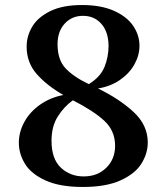

<svg xmlns="http://www.w3.org/2000/svg" viewBox="-20 -730 657 764"><path d="M568 -163Q568 -119 542.5 -78.5Q517 -38 459 -12Q401 14 310 14Q218 14 161 -12Q104 -38 79.5 -78Q55 -118 55 -162Q55 -205 77 -245Q99 -285 139.5 -313.5Q180 -342 232 -352Q166 -390 126 -435.5Q86 -481 86 -545Q86 -586 108 -623.5Q130 -661 179.5 -685.5Q229 -710 306 -710Q382 -710 433.5 -687Q485 -664 510 -627Q535 -590 535 -548Q535 -510 515 -474Q495 -438 457.5 -412Q420 -386 370 -378Q456 -336 512 -284Q568 -232 568 -163ZM209 -554Q209 -492 241 -458Q273 -424 332 -396Q332 -396 332.5 -396Q333 -396 333 -395Q379 -423 395.5 -463Q412 -503 412 -549Q411 -604 383 -635.5Q355 -667 310 -667Q266 -667 237.5 -636Q209 -605 209 -554ZM438 -150Q438 -209 396 -248.5Q354 -288 270 -331Q235 -306 210 -266.5Q185 -227 185 -170Q185 -98 222 -63Q259 -28 313 -28Q368 -28 403 -62.5Q438 -97 438 -150Z"/></svg>

Font: Arima Madurai ExtraBold
Style: Regular
Weight: 800
Designer: Joana Correia and Natanael Gama
Foundry: NDISCOVER
Version: Version 1.020